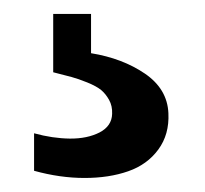

<svg xmlns="http://www.w3.org/2000/svg" viewBox="-20 -20 293 275"><path d="M28.8 170.9Q55.2 178.2 80.1 178.5Q105 178.7 122.6 169.7Q140.1 160.6 140.6 143.1Q141.1 131.8 136.2 123Q131.3 114.3 124.8 108.9Q118.2 103.5 105 98.1Q91.8 92.8 82.5 90.3Q73.2 87.9 56.2 83.5V0H110.4V56.2Q155.3 63.5 187.5 85.4Q219.7 107.4 221.2 142.1Q222.7 172.4 206.8 194.1Q190.9 215.8 163.6 225.3Q136.2 234.9 101.1 234.9Q65.9 234.9 28.8 224.6Z"/></svg>

Font: Oswald Regular
Style: Regular
Weight: 400
Designer: Vernon Adams
Foundry: Vernon Adams
Version: 3.0; ttfautohint (v0.95) -l 8 -r 50 -G 200 -x 0 -w "G" -W -c